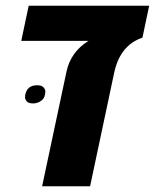

<svg xmlns="http://www.w3.org/2000/svg" viewBox="-20 -650 540 670"><path d="M500.5 -629.9 477.1 -518.6Q398.9 -492.2 378.4 -396L294.4 0H127L211.9 -399.4Q226.6 -468.8 288.6 -507.3H54.2L80.1 -629.9ZM109.4 -352.5Q125.5 -352.5 131.8 -345.2Q138.2 -337.9 138.2 -331.5Q138.2 -309.6 125 -299.3Q111.8 -289.1 95.7 -289.1Q79.6 -289.1 73.5 -296.1Q67.4 -303.2 67.4 -309.6Q67.4 -315.9 68.4 -320.8Q75.7 -352.5 109.4 -352.5Z"/></svg>

Font: Open Sans Hebrew Condensed Extra Bold
Style: Italic
Weight: 800
Width: 3
Italic angle: -12°
Foundry: Ascender Corporation, Yanek Iontef
Version: Version 2.001;PS 002.001;hotconv 1.0.70;makeotf.lib2.5.58329